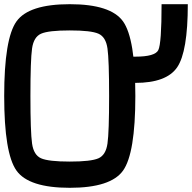

<svg xmlns="http://www.w3.org/2000/svg" viewBox="-20 -895 915 915"><path d="M500 -437.5Q500 -609.4 492.2 -664.1Q484.4 -718.8 449.2 -734.4Q414.1 -750 312.5 -750Q210.9 -750 175.8 -734.4Q140.6 -718.8 132.8 -664.1Q125 -609.4 125 -437.5Q125 -265.6 132.8 -210.9Q140.6 -156.2 175.8 -140.6Q210.9 -125 312.5 -125Q414.1 -125 449.2 -140.6Q484.4 -156.2 492.2 -210.9Q500 -265.6 500 -437.5ZM625 -437.5Q625 -164.1 566.4 -82Q507.8 0 312.5 0Q117.2 0 58.6 -82Q0 -164.1 0 -437.5Q0 -710.9 58.6 -793Q117.2 -875 312.5 -875Q507.8 -875 566.4 -793Q625 -710.9 625 -437.5ZM625 -500H500V-625H625Q718.8 -625 734.4 -656.2Q750 -687.5 750 -875H875Q875 -648.4 824.2 -574.2Q773.4 -500 625 -500Z"/></svg>

Font: CraftyPE
Style: Regular
Weight: 400
Designer: Erek Butcher
Foundry: Haunted Coop
Version: Version 0.018;April 4, 2024;FontCreator 15.0.0.2962 64-bit